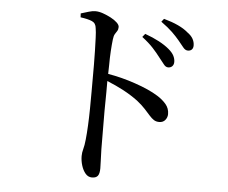

<svg xmlns="http://www.w3.org/2000/svg" viewBox="-55 -828 1110 936"><g transform="rotate(5 500.0 -359.5)"><path d="M428 45Q409 45 396 29.5Q383 14 376 -9Q369 -32 369 -55Q369 -72 374 -89.5Q379 -107 382 -137Q385 -165 387 -205Q389 -245 389.5 -288.5Q390 -332 390 -372V-504Q390 -538 389 -572Q388 -606 387 -635Q386 -664 383 -681Q381 -706 361.5 -714.5Q342 -723 305 -728L304 -747Q324 -753 342 -758.5Q360 -764 375 -764Q392 -764 412 -757Q432 -750 451 -740Q470 -730 482 -718.5Q494 -707 494 -697Q494 -685 489 -677.5Q484 -670 478.5 -661Q473 -652 471 -634Q468 -609 466 -576Q464 -543 464 -509Q463 -486 463 -465Q532 -453 596 -431Q667 -407 710 -380Q736 -364 753.5 -343.5Q771 -323 771 -295Q771 -279 760.5 -266Q750 -253 731 -253Q716 -253 705 -260Q694 -267 682.5 -280Q671 -293 655.5 -310Q640 -327 615 -347Q583 -371 542 -393Q506 -412 462 -430Q462 -407 462 -375Q461 -333 461 -283.5Q461 -234 461.5 -185.5Q462 -137 462 -96Q463 -61 464 -38Q465 -15 465 -3Q465 23 456.5 34Q448 45 428 45ZM751 -522Q739 -522 729 -535.5Q719 -549 704 -567Q689 -587 668 -610Q647 -633 613 -659L626 -675Q665 -661 695 -645Q725 -629 745 -612Q764 -596 771.5 -581Q779 -566 779 -551Q779 -538 771.5 -530Q764 -522 751 -522ZM840 -612Q827 -612 816.5 -625.5Q806 -639 790 -658Q775 -676 755 -695.5Q735 -715 699 -741L711 -756Q751 -745 781 -731Q811 -717 829 -701Q849 -687 857.5 -671.5Q866 -656 866 -639Q866 -626 859 -619Q852 -612 840 -612Z"/></g></svg>

Font: Noto Serif HK ExtraLight Medium
Style: Regular
Weight: 500
Version: Version 2.002-H1;hotconv 1.1.0;makeotfexe 2.6.0